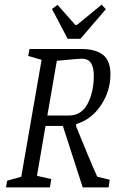

<svg xmlns="http://www.w3.org/2000/svg" viewBox="-20 -811 507 831"><path d="M401 -46 455 -33 450 0H338L252 -266H177L140 -50L202 -36L196 0H6L11 -29L72 -46L160 -552L102 -569L108 -599H331Q394 -599 426 -573.5Q458 -548 458 -489Q458 -417 417 -355.5Q376 -294 310 -274L309 -265Q373 -107 401 -46ZM185 -311H277Q333 -311 359.5 -362.5Q386 -414 386 -483Q386 -520 373.5 -538.5Q361 -557 334 -557Q320 -557 226 -548ZM205 -772 229 -790 306 -703H313L420 -791L438 -771L328 -643H273Z"/></svg>

Font: Grenze Light
Style: Italic
Weight: 300
Italic angle: -10°
Designer: Renata Polastri
Foundry: Omnibus-Type
Version: Version 1.002; ttfautohint (v1.8)